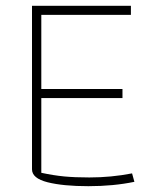

<svg xmlns="http://www.w3.org/2000/svg" viewBox="-20 -630 553 660"><path d="M90 -48V-610H430V-579H122V-324H401V-293H122V-36Q164 -27 200.5 -23.5Q237 -20 287 -20Q362 -20 434 -34L442 -5Q370 10 284 10Q197 10 143.5 -3.5Q90 -17 90 -48Z"/></svg>

Font: Athiti ExtraLight
Style: Regular
Weight: 275
Designer: CadsonDemak Team
Foundry: CadsonDemak
Version: Version 1.033